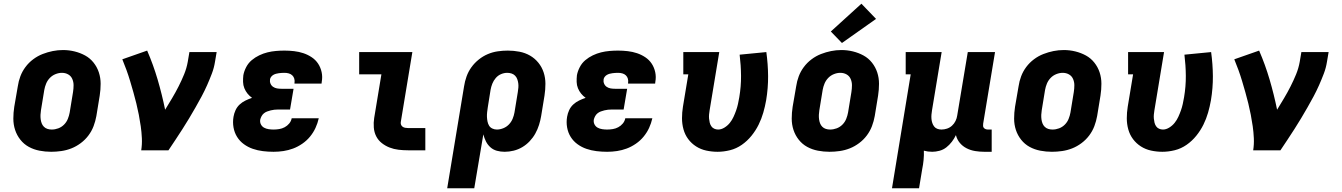

<svg xmlns="http://www.w3.org/2000/svg" viewBox="-20 -811 7240 1036"><path d="M256 8Q224 8 193 2Q162 -4 135.5 -18.5Q109 -33 90 -57Q71 -81 61.5 -110Q52 -139 52 -171Q52 -203 57 -235L76 -345Q80 -373 90 -399.5Q100 -426 117.5 -449.5Q135 -473 159 -491Q183 -509 210 -519.5Q237 -530 264.5 -535.5Q292 -541 320 -541Q352 -541 382.5 -533.5Q413 -526 439.5 -511.5Q466 -497 485 -473Q504 -449 513.5 -420Q523 -391 523 -359Q523 -327 518 -295L500 -185Q495 -157 485 -130.5Q475 -104 457.5 -80.5Q440 -57 416 -39Q392 -21 365.5 -10.5Q339 0 311 4Q283 8 256 8ZM259 -112Q277 -112 294.5 -118.5Q312 -125 325.5 -138.5Q339 -152 346 -169.5Q353 -187 356 -204L374 -314Q377 -333 377 -351Q377 -369 370 -385Q363 -401 348 -409.5Q333 -418 314 -418Q297 -418 279.5 -411Q262 -404 249 -390.5Q236 -377 229 -360Q222 -343 219 -326L201 -216Q199 -204 198.5 -191.5Q198 -179 199.5 -167.5Q201 -156 205 -145.5Q209 -135 217 -127Q225 -119 236 -115.5Q247 -112 259 -112Z M742 0Q747 -32 745.5 -65Q744 -98 739.5 -129.5Q735 -161 729 -192Q723 -223 715.5 -253.5Q708 -284 699.5 -314Q691 -344 682 -374Q673 -404 662.5 -433Q652 -462 640 -491L774 -538Q807 -462 830.5 -382Q854 -302 871 -219Q890 -250 908.5 -281Q927 -312 943.5 -344.5Q960 -377 973.5 -410Q987 -443 993 -477L1002 -530H1149L1140 -477Q1135 -445 1123 -413.5Q1111 -382 1097.5 -351.5Q1084 -321 1068 -291Q1052 -261 1035 -231.5Q1018 -202 1000.5 -172.5Q983 -143 964.5 -114.5Q946 -86 927 -57Q908 -28 889 0Z M1456 8Q1427 8 1398.5 4.5Q1370 1 1344 -8Q1318 -17 1296 -33Q1274 -49 1259.5 -72Q1245 -95 1240 -123.5Q1235 -152 1240 -181Q1243 -199 1251 -216.5Q1259 -234 1273 -247Q1287 -260 1304.5 -268.5Q1322 -277 1340 -283Q1326 -293 1315.5 -306Q1305 -319 1298.5 -335Q1292 -351 1291.5 -369Q1291 -387 1293 -405Q1297 -427 1308.5 -449Q1320 -471 1338.5 -486.5Q1357 -502 1379 -512.5Q1401 -523 1423.5 -528.5Q1446 -534 1469 -536Q1492 -538 1515 -538Q1541 -538 1567 -535Q1593 -532 1617 -524Q1641 -516 1662 -502Q1683 -488 1696.5 -467.5Q1710 -447 1715.5 -421.5Q1721 -396 1716 -369Q1716 -367 1715.5 -364.5Q1715 -362 1715 -360H1569Q1569 -361 1569 -361.5Q1569 -362 1569 -363Q1571 -375 1568 -386Q1565 -397 1557 -404.5Q1549 -412 1538 -415Q1527 -418 1515 -418Q1507 -418 1499.5 -417.5Q1492 -417 1484.5 -416Q1477 -415 1469.5 -413Q1462 -411 1455 -407Q1448 -403 1443 -396.5Q1438 -390 1437 -383Q1435 -371 1439.5 -360Q1444 -349 1453.5 -342.5Q1463 -336 1474.5 -334Q1486 -332 1499 -332H1564L1545 -220H1480Q1470 -220 1460.5 -219Q1451 -218 1441 -215.5Q1431 -213 1421.5 -209.5Q1412 -206 1404 -199.5Q1396 -193 1391 -183.5Q1386 -174 1384 -165Q1382 -151 1388 -139.5Q1394 -128 1405 -122Q1416 -116 1429.5 -114Q1443 -112 1456 -112Q1471 -112 1486.5 -114.5Q1502 -117 1516 -124.5Q1530 -132 1540.5 -144.5Q1551 -157 1554 -173H1700Q1694 -146 1682.5 -121Q1671 -96 1653 -74Q1635 -52 1611 -35.5Q1587 -19 1561.5 -9.5Q1536 0 1509.5 4Q1483 8 1456 8Z M2182 0Q2156 0 2130.5 -3Q2105 -6 2082 -15Q2059 -24 2040 -39Q2021 -54 2010 -75.5Q1999 -97 1997 -123Q1995 -149 1999 -174L2038 -410H1918V-530H2205L2143 -155Q2141 -147 2143.5 -139.5Q2146 -132 2152 -127.5Q2158 -123 2166 -121.5Q2174 -120 2182 -120H2275V0Z M2393 205 2484 -345Q2488 -372 2497.5 -398.5Q2507 -425 2523.5 -448Q2540 -471 2563 -489.5Q2586 -508 2612 -519Q2638 -530 2665.5 -534Q2693 -538 2720 -538Q2752 -538 2783 -532Q2814 -526 2840 -511Q2866 -496 2885 -472.5Q2904 -449 2913.5 -420Q2923 -391 2923 -359Q2923 -327 2918 -295L2900 -185Q2896 -161 2888.5 -137Q2881 -113 2868.5 -90.5Q2856 -68 2838 -49Q2820 -30 2798 -17Q2776 -4 2751.5 2Q2727 8 2703 8Q2681 8 2661 2.5Q2641 -3 2626 -16.5Q2611 -30 2602 -48Q2593 -66 2588 -86L2539 205ZM2661 -112Q2678 -112 2695.5 -119Q2713 -126 2726 -139.5Q2739 -153 2746 -170Q2753 -187 2756 -204L2774 -314Q2776 -326 2777 -338Q2778 -350 2776.5 -361.5Q2775 -373 2771 -384Q2767 -395 2759 -403Q2751 -411 2740 -414.5Q2729 -418 2717 -418Q2700 -418 2683.5 -411Q2667 -404 2655 -390Q2643 -376 2636.5 -359.5Q2630 -343 2627 -326L2612 -232Q2610 -219 2608.5 -206Q2607 -193 2607.5 -180.5Q2608 -168 2610.5 -155.5Q2613 -143 2619 -133Q2625 -123 2636.5 -117.5Q2648 -112 2661 -112Z M3256 8Q3227 8 3198.5 4.5Q3170 1 3144 -8Q3118 -17 3096 -33Q3074 -49 3059.5 -72Q3045 -95 3040 -123.5Q3035 -152 3040 -181Q3043 -199 3051 -216.5Q3059 -234 3073 -247Q3087 -260 3104.5 -268.5Q3122 -277 3140 -283Q3126 -293 3115.5 -306Q3105 -319 3098.5 -335Q3092 -351 3091.5 -369Q3091 -387 3093 -405Q3097 -427 3108.5 -449Q3120 -471 3138.5 -486.5Q3157 -502 3179 -512.5Q3201 -523 3223.5 -528.5Q3246 -534 3269 -536Q3292 -538 3315 -538Q3341 -538 3367 -535Q3393 -532 3417 -524Q3441 -516 3462 -502Q3483 -488 3496.5 -467.5Q3510 -447 3515.5 -421.5Q3521 -396 3516 -369Q3516 -367 3515.5 -364.5Q3515 -362 3515 -360H3369Q3369 -361 3369 -361.5Q3369 -362 3369 -363Q3371 -375 3368 -386Q3365 -397 3357 -404.5Q3349 -412 3338 -415Q3327 -418 3315 -418Q3307 -418 3299.5 -417.5Q3292 -417 3284.5 -416Q3277 -415 3269.5 -413Q3262 -411 3255 -407Q3248 -403 3243 -396.5Q3238 -390 3237 -383Q3235 -371 3239.5 -360Q3244 -349 3253.5 -342.5Q3263 -336 3274.5 -334Q3286 -332 3299 -332H3364L3345 -220H3280Q3270 -220 3260.5 -219Q3251 -218 3241 -215.5Q3231 -213 3221.5 -209.5Q3212 -206 3204 -199.5Q3196 -193 3191 -183.5Q3186 -174 3184 -165Q3182 -151 3188 -139.5Q3194 -128 3205 -122Q3216 -116 3229.5 -114Q3243 -112 3256 -112Q3271 -112 3286.5 -114.5Q3302 -117 3316 -124.5Q3330 -132 3340.5 -144.5Q3351 -157 3354 -173H3500Q3494 -146 3482.5 -121Q3471 -96 3453 -74Q3435 -52 3411 -35.5Q3387 -19 3361.5 -9.5Q3336 0 3309.5 4Q3283 8 3256 8Z M3852 8Q3821 8 3791 1.5Q3761 -5 3736 -21Q3711 -37 3693.5 -60.5Q3676 -84 3668 -113Q3660 -142 3660 -173Q3660 -204 3665 -235L3694 -410H3667V-530H3861L3809 -216Q3807 -204 3806 -193Q3805 -182 3806 -171Q3807 -160 3809.5 -149.5Q3812 -139 3818 -130Q3824 -121 3834 -116.5Q3844 -112 3855 -112Q3872 -112 3889 -122.5Q3906 -133 3918 -148Q3930 -163 3938 -180.5Q3946 -198 3952 -215Q3958 -232 3962 -250Q3966 -268 3969 -286Q3979 -345 3978.5 -402Q3978 -459 3971 -516L4115 -530Q4124 -465 4124.5 -400.5Q4125 -336 4114 -270Q4108 -236 4098.5 -203Q4089 -170 4073.5 -138.5Q4058 -107 4035 -78.5Q4012 -50 3982.5 -29.5Q3953 -9 3919 -0.5Q3885 8 3852 8Z M4456 8Q4424 8 4393 2Q4362 -4 4335.5 -18.5Q4309 -33 4290 -57Q4271 -81 4261.5 -110Q4252 -139 4252 -171Q4252 -203 4257 -235L4276 -345Q4280 -373 4290 -399.5Q4300 -426 4317.5 -449.5Q4335 -473 4359 -491Q4383 -509 4410 -519.5Q4437 -530 4464.5 -535.5Q4492 -541 4520 -541Q4552 -541 4582.5 -533.5Q4613 -526 4639.5 -511.5Q4666 -497 4685 -473Q4704 -449 4713.5 -420Q4723 -391 4723 -359Q4723 -327 4718 -295L4700 -185Q4695 -157 4685 -130.5Q4675 -104 4657.5 -80.5Q4640 -57 4616 -39Q4592 -21 4565.5 -10.5Q4539 0 4511 4Q4483 8 4456 8ZM4459 -112Q4477 -112 4494.5 -118.5Q4512 -125 4525.5 -138.5Q4539 -152 4546 -169.5Q4553 -187 4556 -204L4574 -314Q4577 -333 4577 -351Q4577 -369 4570 -385Q4563 -401 4548 -409.5Q4533 -418 4514 -418Q4497 -418 4479.5 -411Q4462 -404 4449 -390.5Q4436 -377 4429 -360Q4422 -343 4419 -326L4401 -216Q4399 -204 4398.5 -191.5Q4398 -179 4399.5 -167.5Q4401 -156 4405 -145.5Q4409 -135 4417 -127Q4425 -119 4436 -115.5Q4447 -112 4459 -112ZM4523 -579 4463 -641 4628 -791 4707 -709Z M4793 205 4894 -410H4867V-530H5061L5009 -216Q5007 -204 5006 -192.5Q5005 -181 5006 -169.5Q5007 -158 5010.5 -147.5Q5014 -137 5020.5 -128.5Q5027 -120 5037.5 -116Q5048 -112 5060 -112Q5075 -112 5090 -117Q5105 -122 5117 -133Q5129 -144 5136 -158.5Q5143 -173 5145 -188L5202 -530H5349L5285 -144Q5284 -137 5284.5 -131Q5285 -125 5289 -120.5Q5293 -116 5299 -114Q5305 -112 5311 -112H5331V8H5291Q5266 8 5241.5 4Q5217 0 5195.5 -11Q5174 -22 5159 -40Q5144 -58 5138 -82Q5129 -63 5116 -46Q5103 -29 5086.5 -16Q5070 -3 5049.5 2.5Q5029 8 5010 8Q4998 8 4987 6.5Q4976 5 4965 2Q4966 27 4963.5 52.5Q4961 78 4956 102L4939 205Z M5656 8Q5624 8 5593 2Q5562 -4 5535.5 -18.5Q5509 -33 5490 -57Q5471 -81 5461.5 -110Q5452 -139 5452 -171Q5452 -203 5457 -235L5476 -345Q5480 -373 5490 -399.5Q5500 -426 5517.5 -449.5Q5535 -473 5559 -491Q5583 -509 5610 -519.5Q5637 -530 5664.5 -535.5Q5692 -541 5720 -541Q5752 -541 5782.5 -533.5Q5813 -526 5839.5 -511.5Q5866 -497 5885 -473Q5904 -449 5913.5 -420Q5923 -391 5923 -359Q5923 -327 5918 -295L5900 -185Q5895 -157 5885 -130.5Q5875 -104 5857.5 -80.5Q5840 -57 5816 -39Q5792 -21 5765.5 -10.5Q5739 0 5711 4Q5683 8 5656 8ZM5659 -112Q5677 -112 5694.5 -118.5Q5712 -125 5725.5 -138.5Q5739 -152 5746 -169.5Q5753 -187 5756 -204L5774 -314Q5777 -333 5777 -351Q5777 -369 5770 -385Q5763 -401 5748 -409.5Q5733 -418 5714 -418Q5697 -418 5679.5 -411Q5662 -404 5649 -390.5Q5636 -377 5629 -360Q5622 -343 5619 -326L5601 -216Q5599 -204 5598.5 -191.5Q5598 -179 5599.5 -167.5Q5601 -156 5605 -145.5Q5609 -135 5617 -127Q5625 -119 5636 -115.5Q5647 -112 5659 -112Z M6252 8Q6221 8 6191 1.5Q6161 -5 6136 -21Q6111 -37 6093.5 -60.5Q6076 -84 6068 -113Q6060 -142 6060 -173Q6060 -204 6065 -235L6094 -410H6067V-530H6261L6209 -216Q6207 -204 6206 -193Q6205 -182 6206 -171Q6207 -160 6209.5 -149.5Q6212 -139 6218 -130Q6224 -121 6234 -116.5Q6244 -112 6255 -112Q6272 -112 6289 -122.5Q6306 -133 6318 -148Q6330 -163 6338 -180.5Q6346 -198 6352 -215Q6358 -232 6362 -250Q6366 -268 6369 -286Q6379 -345 6378.5 -402Q6378 -459 6371 -516L6515 -530Q6524 -465 6524.5 -400.5Q6525 -336 6514 -270Q6508 -236 6498.5 -203Q6489 -170 6473.5 -138.5Q6458 -107 6435 -78.5Q6412 -50 6382.5 -29.5Q6353 -9 6319 -0.5Q6285 8 6252 8Z M6742 0Q6747 -32 6745.5 -65Q6744 -98 6739.5 -129.5Q6735 -161 6729 -192Q6723 -223 6715.5 -253.5Q6708 -284 6699.5 -314Q6691 -344 6682 -374Q6673 -404 6662.5 -433Q6652 -462 6640 -491L6774 -538Q6807 -462 6830.5 -382Q6854 -302 6871 -219Q6890 -250 6908.5 -281Q6927 -312 6943.5 -344.5Q6960 -377 6973.5 -410Q6987 -443 6993 -477L7002 -530H7149L7140 -477Q7135 -445 7123 -413.5Q7111 -382 7097.5 -351.5Q7084 -321 7068 -291Q7052 -261 7035 -231.5Q7018 -202 7000.5 -172.5Q6983 -143 6964.5 -114.5Q6946 -86 6927 -57Q6908 -28 6889 0Z"/></svg>

Font: Iosevka Slab HvExObl
Style: Regular
Weight: 900
Width: 7
Italic angle: -9°
Monospace: yes
Designer: Belleve Invis
Foundry: Belleve Invis
Version: Version 11.1.1; ttfautohint (v1.8.3)